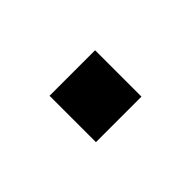

<svg xmlns="http://www.w3.org/2000/svg" viewBox="-28 -218 325 325"><g transform="rotate(-45 134.0 -55.5)"><path d="M79 -111H188V0H79Z"/></g></svg>

Font: Asta Sans
Style: Regular
Weight: 400
Designer: 42dot
Version: Version 1.000